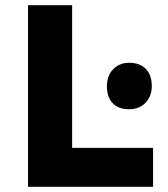

<svg xmlns="http://www.w3.org/2000/svg" viewBox="-20 -720 649 740"><path d="M88 0V-700H258V-150H570V0ZM478 -299Q437 -299 414.5 -322Q392 -345 392 -388Q392 -428 416 -453Q440 -478 478 -478Q519 -478 542 -454.5Q565 -431 565 -388Q565 -349 541 -324Q517 -299 478 -299Z"/></svg>

Font: Lexend Deca
Style: Bold
Weight: 700
Designer: Bonnie Shaver-Troup, Thomas Jockin
Foundry: Lexend
Version: Version 1.008; ttfautohint (v1.8.4.7-5d5b)